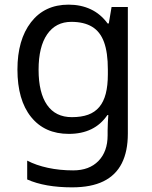

<svg xmlns="http://www.w3.org/2000/svg" viewBox="-20 -566 655 826"><path d="M275 -546Q328 -546 370.5 -526Q413 -506 443 -465H448L460 -536H530V9Q530 85 504 136.5Q478 188 425 214Q372 240 290 240Q232 240 183.5 231.5Q135 223 97 206V125Q135 145 186 156Q237 167 295 167Q364 167 403.5 126.5Q443 86 443 16V-5Q443 -17 444 -39.5Q445 -62 446 -71H442Q414 -30 372.5 -10Q331 10 276 10Q172 10 113.5 -63Q55 -136 55 -267Q55 -395 113.5 -470.5Q172 -546 275 -546ZM287 -472Q220 -472 183 -418.5Q146 -365 146 -266Q146 -167 182.5 -114.5Q219 -62 289 -62Q330 -62 359 -72.5Q388 -83 407 -105.5Q426 -128 435 -163Q444 -198 444 -246V-267Q444 -340 427.5 -385Q411 -430 376 -451Q341 -472 287 -472Z"/></svg>

Font: hindi25
Style: Book
Weight: 400
Designer: Jelle Bosma - Monotype Design Team
Foundry: Monotype Imaging Inc.
Version: Version 2.003